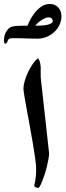

<svg xmlns="http://www.w3.org/2000/svg" viewBox="-64 -925 324 949"><path d="M181.2 -905.3Q196.8 -905.3 207.8 -899.9Q218.8 -894.5 226.1 -885.7Q233.4 -877 236.6 -866Q239.7 -855 239.7 -843.8Q239.7 -826.2 232.2 -806.9Q224.6 -787.6 209 -771.5Q193.4 -755.4 171.1 -744.6Q148.9 -733.9 120.1 -733.9Q107.4 -733.9 90.1 -734.4Q72.8 -734.9 56.2 -735.4Q39.6 -735.8 25.4 -736.1Q11.2 -736.3 4.4 -736.3Q-13.7 -736.3 -18.1 -733.9Q-22.5 -731.4 -24.4 -726.1Q-25.9 -722.7 -29.1 -715.8Q-32.2 -709 -37.1 -709Q-44.4 -709 -44.4 -725.6Q-44.4 -730 -43.2 -740Q-42 -750 -37.4 -760.7Q-32.7 -771.5 -24.4 -780.8Q-16.1 -790 -2 -793.9Q3.4 -795.4 12.7 -796.4Q22 -797.4 32.7 -797.6Q43.5 -797.9 53.7 -797.9H71.8Q79.1 -815.9 89.6 -835Q100.1 -854 114.3 -869.6Q128.4 -885.3 145 -895.3Q161.6 -905.3 181.2 -905.3ZM196.8 -820.8Q196.8 -826.7 192.6 -832.8Q188.5 -838.9 175.3 -838.9Q167.5 -838.9 158 -834.7Q148.4 -830.6 139.2 -824.5Q129.9 -818.4 122.3 -811Q114.7 -803.7 110.8 -797.9Q155.3 -797.9 176 -804Q196.8 -810.1 196.8 -820.8ZM178.7 -167.5Q178.7 -154.8 175.3 -137Q171.9 -119.1 167.2 -99.9Q162.6 -80.6 156.5 -62.3Q150.4 -43.9 144.5 -29.1Q138.7 -14.2 133.5 -5.1Q128.4 3.9 125.5 3.9Q119.6 3.9 112.3 0.7Q105 -2.4 105 -7.8Q105 -9.8 106.7 -14.6Q108.4 -19.5 109.9 -29.1Q111.3 -38.6 113 -53.5Q114.7 -68.4 114.7 -89.4Q114.7 -107.9 109.9 -142.3Q105 -176.8 98.1 -218Q91.3 -259.3 83 -303.2Q74.7 -347.2 67.9 -385.3Q61 -423.3 56.4 -451.2Q51.8 -479 51.8 -487.8Q51.8 -502.4 57.9 -523.9Q64 -545.4 74 -566.9Q84 -588.4 97.2 -607.7Q110.4 -627 124.5 -637.2Q131.8 -627 134.5 -613.3Q137.2 -599.6 137.2 -590.3V-542.5Z"/></svg>

Font: Accordance
Style: Bold
Weight: 700
Version: Version 1.2 (build January 31, 2020) Miklal Software Solutio